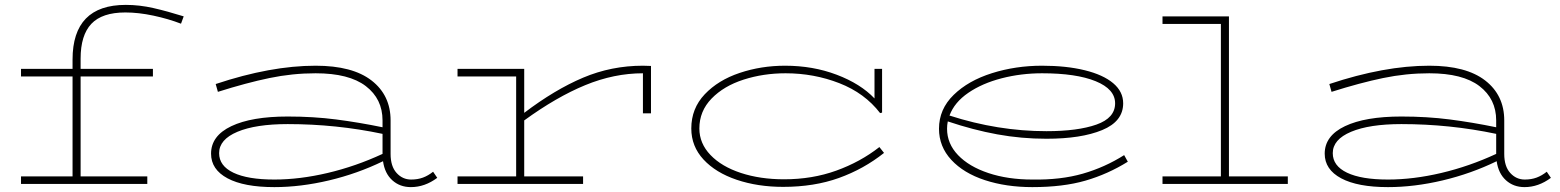

<svg xmlns="http://www.w3.org/2000/svg" viewBox="-20 -753 6386 786"><path d="M310 -513V-471H606V-440H310V-31H583V0H66V-31H277V-440H66V-471H277V-509Q277 -733 495 -733Q551 -733 608 -720Q665 -707 732 -686L721 -656Q669 -676 608 -689Q547 -702 493 -702Q398 -702 354 -655.5Q310 -609 310 -513Z M1770 -25Q1719 13 1662 13Q1617 13 1586 -15Q1555 -43 1548 -93Q1443 -42 1327 -14.5Q1211 13 1103 13Q979 13 911.5 -23Q844 -59 844 -124Q844 -197 927 -236.5Q1010 -276 1158 -276Q1263 -276 1356 -264Q1449 -252 1546 -232V-260Q1546 -348 1477.5 -400.5Q1409 -453 1272 -453Q1177 -453 1083 -433.5Q989 -414 872 -377L863 -409Q1088 -484 1272 -484Q1423 -484 1501 -423.5Q1579 -363 1579 -260V-123Q1579 -72 1603.5 -45Q1628 -18 1663 -18Q1690 -18 1711.5 -26Q1733 -34 1753 -50ZM1546 -123V-205Q1356 -245 1158 -245Q1027 -245 952 -213.5Q877 -182 877 -126Q877 -74 935.5 -46Q994 -18 1103 -18Q1207 -18 1321.5 -45Q1436 -72 1546 -123Z M2645 -483V-289H2612V-453Q2494 -453 2376 -404.5Q2258 -356 2126 -260V-31H2367V0H1853V-31H2093V-440H1853V-471H2126V-291Q2251 -386 2367 -435Q2483 -484 2612 -484Z M3599 -127Q3516 -61 3414.5 -24.5Q3313 12 3186 12Q3082 12 2996 -17Q2910 -46 2860 -100Q2810 -154 2810 -227Q2810 -309 2865 -367Q2920 -425 3008 -454.5Q3096 -484 3194 -484Q3308 -484 3405.5 -447Q3503 -410 3560 -350V-471H3591V-292L3583 -290Q3520 -372 3416 -412.5Q3312 -453 3196 -453Q3105 -453 3024 -427Q2943 -401 2893 -349.5Q2843 -298 2843 -227Q2843 -166 2888.5 -118.5Q2934 -71 3013 -45Q3092 -19 3190 -19Q3305 -19 3403.5 -54.5Q3502 -90 3580 -151Z M4597 -91Q4515 -40 4423.5 -13.5Q4332 13 4206 13Q4099 13 4012 -15.5Q3925 -44 3874.5 -98.5Q3824 -153 3824 -226Q3824 -306 3884 -364.5Q3944 -423 4041 -453.5Q4138 -484 4246 -484Q4345 -484 4420.5 -465.5Q4496 -447 4537 -412.5Q4578 -378 4578 -330Q4578 -256 4492 -220.5Q4406 -185 4264 -185Q4161 -185 4062.5 -203Q3964 -221 3860 -256Q3857 -241 3857 -226Q3857 -165 3902 -118Q3947 -71 4026.5 -44.5Q4106 -18 4206 -18Q4322 -16 4412.5 -42Q4503 -68 4582 -118ZM3867 -280Q4065 -216 4264 -216Q4392 -216 4468.5 -243Q4545 -270 4545 -330Q4545 -388 4465.5 -420.5Q4386 -453 4246 -453Q4160 -453 4080.5 -432.5Q4001 -412 3944 -373Q3887 -334 3867 -280Z M5252 -31V0H4739V-31H4978V-655H4739V-686H5011V-31Z M6329 -25Q6278 13 6221 13Q6176 13 6145 -15Q6114 -43 6107 -93Q6002 -42 5886 -14.5Q5770 13 5662 13Q5538 13 5470.5 -23Q5403 -59 5403 -124Q5403 -197 5486 -236.5Q5569 -276 5717 -276Q5822 -276 5915 -264Q6008 -252 6105 -232V-260Q6105 -348 6036.5 -400.5Q5968 -453 5831 -453Q5736 -453 5642 -433.5Q5548 -414 5431 -377L5422 -409Q5647 -484 5831 -484Q5982 -484 6060 -423.5Q6138 -363 6138 -260V-123Q6138 -72 6162.5 -45Q6187 -18 6222 -18Q6249 -18 6270.5 -26Q6292 -34 6312 -50ZM6105 -123V-205Q5915 -245 5717 -245Q5586 -245 5511 -213.5Q5436 -182 5436 -126Q5436 -74 5494.5 -46Q5553 -18 5662 -18Q5766 -18 5880.5 -45Q5995 -72 6105 -123Z"/></svg>

Font: BioRhyme Expanded ExtraLight
Style: Regular
Weight: 275
Width: 7
Designer: Aoife Mooney
Foundry: Aoife Mooney Type
Version: Version 1.000